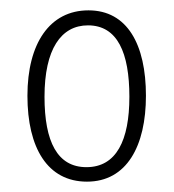

<svg xmlns="http://www.w3.org/2000/svg" viewBox="-20 -744 336 371"><path d="M262 -559C262 -658 226 -724 151 -724C76 -724 33 -660 33 -559C33 -458 72 -393 148 -393C225 -393 262 -462 262 -559ZM66 -557C66 -649 98 -695 150 -695C207 -695 230 -642 230 -557C230 -473 205 -421 147 -421C91 -421 66 -470 66 -557Z"/></svg>

Font: Noto Sans Kannada ExtraCondensed ExtraLight
Style: Regular
Weight: 200
Width: 2
Designer: Jelle Bosma - Monotype Design Team
Foundry: Monotype Imaging Inc.
Version: Version 2.005